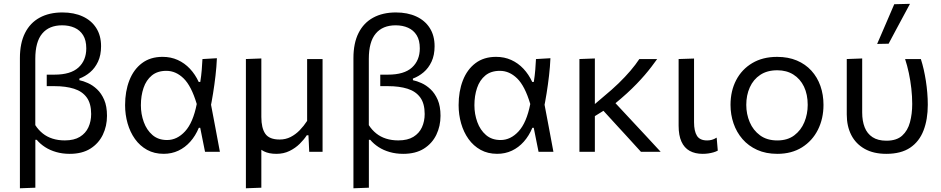

<svg xmlns="http://www.w3.org/2000/svg" viewBox="-20 -812 5036 1027"><path d="M86.5 195.1Q86.5 139.8 86.5 87.1Q86.5 34.4 86.5 -26.8V-501.1Q86.5 -581.4 113.9 -635.6Q141.2 -689.9 192.2 -717.6Q243.2 -745.4 313.8 -745.4Q376 -745.4 422.4 -724Q468.9 -702.7 494.7 -662.3Q520.6 -621.9 520.6 -564.8Q520.6 -517.1 504.4 -482.4Q488.2 -447.7 461.8 -425.4Q435.4 -403 404.6 -391.8V-383Q425.2 -378.9 450.4 -367.6Q475.7 -356.4 498.9 -334.7Q522.1 -313 537.2 -278.4Q552.3 -243.8 552.3 -192.5Q552.3 -137.6 530 -91.2Q507.6 -44.8 463.4 -16.9Q419.2 10.9 352.7 10.9Q314 10.9 280.7 1.3Q247.3 -8.2 221.1 -25.2Q194.8 -42.3 176.4 -64.2H169.1V-23.3Q169.1 35.2 169.1 86Q169.1 136.7 169.1 192ZM326.8 -61Q376.2 -61 407.3 -80.1Q438.4 -99.2 453 -131.3Q467.6 -163.4 467.6 -202.2Q467.6 -258.1 443.8 -290.8Q419.9 -323.4 376 -337.3Q332 -351.2 271.6 -351.2Q261.3 -351.2 250.8 -351.2Q240.3 -351.2 230 -351.2V-412.7Q240.5 -412.7 250.6 -412.7Q260.8 -412.7 271.2 -412.7Q357.7 -412.7 399.6 -450.8Q441.5 -489 441.5 -553.3Q441.5 -596.6 424.7 -623.6Q407.9 -650.7 378.7 -663.6Q349.5 -676.6 312.3 -676.6Q242.7 -676.6 205.8 -632.4Q168.8 -588.3 168.8 -497.3V-142.7Q185.7 -116.5 208.6 -98.2Q231.4 -79.9 261 -70.5Q290.6 -61 326.8 -61Z M855.4 10.8Q805.2 10.8 766.7 -10.5Q728.2 -31.8 702 -68.5Q675.9 -105.1 662.5 -152Q649.1 -198.8 649.1 -249.6Q649.1 -323.4 671.9 -381.9Q694.7 -440.4 739.3 -474.1Q784 -507.9 849.6 -507.9Q893.9 -507.9 930.7 -491.2Q967.5 -474.5 995.8 -444.4Q1024.1 -414.3 1042.9 -373.7H1051.3Q1056.6 -406.9 1059.1 -437.6Q1061.5 -468.3 1062.9 -496.1L1140.2 -500.6Q1138.3 -454.7 1132.7 -407Q1127.2 -359.2 1119.7 -312.8Q1112.2 -266.3 1103.4 -223.8L1105.6 -268.7Q1118.6 -201.4 1131.1 -134.4Q1143.7 -67.3 1156.2 0H1076.7Q1070.1 -32.1 1063.8 -64.2Q1057.5 -96.3 1051 -128.3H1043.5Q1025.5 -85.3 997.8 -54.2Q970.1 -23 934.2 -6.1Q898.3 10.8 855.4 10.8ZM873.7 -63Q927.3 -63 970 -109.5Q1012.7 -155.9 1032.4 -255.7Q1003.6 -352.2 962.1 -392.7Q920.6 -433.1 869.9 -433.1Q822.3 -433.1 792.1 -408.3Q761.9 -383.4 747.8 -341.7Q733.6 -300 733.6 -249Q733.6 -201.9 749.1 -159.2Q764.5 -116.6 795.5 -89.8Q826.5 -63 873.7 -63Z M1295.3 195.1Q1295.3 139.8 1295.3 87.1Q1295.3 34.4 1295.3 -26.8V-271.5Q1295.3 -316 1295.3 -353.2Q1295.3 -390.3 1295.3 -424.9Q1295.3 -459.5 1295.3 -496.2L1377.9 -499.3Q1377.9 -462.6 1377.9 -427Q1377.9 -391.5 1377.9 -355.1Q1377.9 -318.8 1377.9 -279.8V-186.2Q1377.9 -126.8 1399.2 -96.3Q1420.6 -65.7 1476 -65.7Q1507.7 -65.7 1534.4 -79.2Q1561 -92.8 1583 -115.3Q1605 -137.9 1622.8 -165.3V-279.8Q1622.8 -338.4 1622.8 -389.9Q1622.8 -441.4 1622.8 -496.2H1705.4Q1705.4 -459.5 1705.4 -424.4Q1705.4 -389.2 1705.4 -351.9Q1705.4 -314.6 1705.4 -271.5V-157Q1705.4 -122.5 1705.4 -83.6Q1705.4 -44.8 1705.4 0H1634Q1633 -21.9 1632 -44.2Q1631 -66.6 1629.9 -88.4H1620.9Q1606.5 -65.9 1583.4 -43Q1560.2 -20 1528.9 -4.6Q1497.6 10.9 1458.3 10.9Q1418.6 10.9 1391.5 -2.6Q1364.4 -16.1 1347.5 -44.4H1377.9V-23.3Q1377.9 35.2 1377.9 86Q1377.9 136.7 1377.9 192Z M1870.5 195.1Q1870.5 139.8 1870.5 87.1Q1870.5 34.4 1870.5 -26.8V-501.1Q1870.5 -581.4 1897.9 -635.6Q1925.2 -689.9 1976.2 -717.6Q2027.2 -745.4 2097.8 -745.4Q2160 -745.4 2206.4 -724Q2252.9 -702.7 2278.7 -662.3Q2304.6 -621.9 2304.6 -564.8Q2304.6 -517.1 2288.4 -482.4Q2272.2 -447.7 2245.8 -425.4Q2219.4 -403 2188.6 -391.8V-383Q2209.2 -378.9 2234.4 -367.6Q2259.7 -356.4 2282.9 -334.7Q2306.1 -313 2321.2 -278.4Q2336.3 -243.8 2336.3 -192.5Q2336.3 -137.6 2314 -91.2Q2291.6 -44.8 2247.4 -16.9Q2203.2 10.9 2136.7 10.9Q2098 10.9 2064.7 1.3Q2031.3 -8.2 2005.1 -25.2Q1978.8 -42.3 1960.4 -64.2H1953.1V-23.3Q1953.1 35.2 1953.1 86Q1953.1 136.7 1953.1 192ZM2110.8 -61Q2160.2 -61 2191.3 -80.1Q2222.4 -99.2 2237 -131.3Q2251.6 -163.4 2251.6 -202.2Q2251.6 -258.1 2227.8 -290.8Q2203.9 -323.4 2160 -337.3Q2116 -351.2 2055.6 -351.2Q2045.3 -351.2 2034.8 -351.2Q2024.3 -351.2 2014 -351.2V-412.7Q2024.5 -412.7 2034.6 -412.7Q2044.8 -412.7 2055.2 -412.7Q2141.7 -412.7 2183.6 -450.8Q2225.5 -489 2225.5 -553.3Q2225.5 -596.6 2208.7 -623.6Q2191.9 -650.7 2162.7 -663.6Q2133.5 -676.6 2096.3 -676.6Q2026.7 -676.6 1989.8 -632.4Q1952.8 -588.3 1952.8 -497.3V-142.7Q1969.7 -116.5 1992.6 -98.2Q2015.4 -79.9 2045 -70.5Q2074.6 -61 2110.8 -61Z M2639.4 10.8Q2589.2 10.8 2550.7 -10.5Q2512.2 -31.8 2486 -68.5Q2459.9 -105.1 2446.5 -152Q2433.1 -198.8 2433.1 -249.6Q2433.1 -323.4 2455.9 -381.9Q2478.7 -440.4 2523.3 -474.1Q2568 -507.9 2633.6 -507.9Q2677.9 -507.9 2714.7 -491.2Q2751.5 -474.5 2779.8 -444.4Q2808.1 -414.3 2826.9 -373.7H2835.3Q2840.6 -406.9 2843.1 -437.6Q2845.5 -468.3 2846.9 -496.1L2924.2 -500.6Q2922.3 -454.7 2916.7 -407Q2911.2 -359.2 2903.7 -312.8Q2896.2 -266.3 2887.4 -223.8L2889.6 -268.7Q2902.6 -201.4 2915.1 -134.4Q2927.7 -67.3 2940.2 0H2860.7Q2854.1 -32.1 2847.8 -64.2Q2841.5 -96.3 2835 -128.3H2827.5Q2809.5 -85.3 2781.8 -54.2Q2754.1 -23 2718.2 -6.1Q2682.3 10.8 2639.4 10.8ZM2657.7 -63Q2711.3 -63 2754 -109.5Q2796.7 -155.9 2816.4 -255.7Q2787.6 -352.2 2746.1 -392.7Q2704.6 -433.1 2653.9 -433.1Q2606.3 -433.1 2576.1 -408.3Q2545.9 -383.4 2531.8 -341.7Q2517.6 -300 2517.6 -249Q2517.6 -201.9 2533.1 -159.2Q2548.5 -116.6 2579.5 -89.8Q2610.5 -63 2657.7 -63Z M3153.2 -185.5V-248.1L3209.7 -296.2Q3253.5 -332.2 3289 -366.6Q3324.5 -401.1 3352.2 -433.6Q3379.9 -466.1 3399.8 -496.2H3495.2Q3480.7 -475.8 3464.3 -454.5Q3448 -433.1 3428.5 -410.4Q3408.9 -387.6 3385.3 -363.2Q3361.7 -338.7 3332.8 -312.3Q3303.8 -285.9 3268.6 -257ZM3079.3 0Q3079.3 -55.3 3079.3 -106.4Q3079.3 -157.6 3079.3 -218.8V-268.8Q3079.3 -312.6 3079.3 -350.3Q3079.3 -388 3079.3 -423.6Q3079.3 -459.1 3079.3 -496.2L3161.9 -499.3Q3161.9 -442.3 3161.9 -391Q3161.9 -339.7 3161.9 -296.4Q3161.9 -253 3161.9 -219.5Q3161.9 -159.8 3161.9 -108.1Q3161.9 -56.4 3161.9 0ZM3408.4 0Q3393.2 -16.8 3378.3 -33Q3363.4 -49.2 3348.9 -65.3Q3334.4 -81.3 3319.6 -97.4Q3304.9 -113.4 3289.7 -129.8L3196.7 -231.5L3252.5 -281.2L3358.3 -167.6Q3393.9 -129.5 3434.3 -86.1Q3474.7 -42.7 3513.9 0Z M3738.8 10.9Q3697.8 10.9 3668.9 -5.1Q3640 -21.2 3625 -54.6Q3609.9 -88 3609.9 -139.6Q3609.9 -179.7 3609.9 -208.4Q3609.9 -237 3609.9 -268.8Q3609.9 -334.6 3609.9 -387.7Q3609.9 -440.7 3609.9 -496.2L3692.4 -498.9Q3692.4 -439.4 3692.4 -385.6Q3692.4 -331.9 3692.4 -286.7Q3692.4 -241.6 3692.4 -206.6V-158.4Q3692.4 -110.5 3708 -85.6Q3723.6 -60.8 3762.4 -60.8Q3775.4 -60.8 3787.7 -64.1Q3799.9 -67.4 3813.4 -75.9L3819.4 -6.4Q3809.9 -1.1 3797 2.7Q3784 6.5 3769.3 8.7Q3754.5 10.9 3738.8 10.9Z M4138 10.9Q4076.7 10.9 4030 -10.3Q3983.2 -31.5 3951.5 -68.1Q3919.8 -104.7 3903.6 -152Q3887.5 -199.2 3887.5 -251Q3887.5 -325.3 3917.6 -383.2Q3947.8 -441.2 4003.8 -474.5Q4059.7 -507.8 4136.7 -507.8Q4196 -507.8 4242.1 -488.4Q4288.1 -469 4320.1 -434Q4352 -398.9 4368.4 -352.2Q4384.8 -305.5 4384.8 -251Q4384.8 -177.3 4355 -117.9Q4325.2 -58.6 4269.8 -23.8Q4214.3 10.9 4138 10.9ZM4137.8 -60.8Q4192.5 -60.8 4228.5 -88Q4264.6 -115.2 4282.5 -158.6Q4300.4 -201.9 4300.4 -251Q4300.4 -306.9 4280.5 -348.5Q4260.5 -390.1 4223.9 -413.1Q4187.4 -436.1 4137.5 -436.1Q4083.5 -436.1 4046.5 -411.5Q4009.5 -386.9 3990.7 -344.8Q3971.8 -302.8 3971.8 -251Q3971.8 -201.9 3990.2 -158.6Q4008.6 -115.2 4045.5 -88Q4082.4 -60.8 4137.8 -60.8Z M4720.8 10.9Q4652.5 10.9 4605.2 -15.7Q4557.8 -42.3 4533.5 -89.6Q4509.3 -136.9 4509.3 -199.4Q4509.3 -224 4509.3 -243Q4509.3 -262 4509.3 -279.9Q4509.3 -342.1 4509.3 -392.7Q4509.3 -443.2 4509.3 -496.2L4591.8 -499.3Q4591.8 -410.9 4591.8 -336.3Q4591.8 -261.7 4591.8 -210.1Q4591.8 -164.8 4605.1 -131Q4618.3 -97.2 4647.1 -78.3Q4675.8 -59.4 4721.5 -59.4Q4775.9 -59.4 4805.7 -86.5Q4835.5 -113.5 4847.4 -158.2Q4859.4 -202.9 4859.4 -255.9Q4859.4 -296.2 4854.7 -338.6Q4849.9 -381 4841.3 -421.5Q4832.7 -462 4821.3 -496.2H4905.6Q4914.1 -469.9 4920.9 -440.3Q4927.6 -410.6 4932.5 -379.1Q4937.4 -347.6 4940 -315.4Q4942.7 -283.2 4942.7 -251.6Q4942.7 -173.2 4919.9 -114.1Q4897.2 -54.9 4848.4 -22Q4799.5 10.9 4720.8 10.9ZM4671.8 -577Q4694.8 -630.3 4717.8 -683.6Q4740.7 -736.9 4763.3 -789.4L4847.5 -791.5Q4828 -755.5 4808.9 -719.8Q4789.7 -684.1 4770.8 -648.9Q4751.9 -613.7 4733.1 -578.2Z"/></svg>

Font: Commissioner Thin
Style: Regular
Weight: 100
Designer: Kostas Bartsokas
Foundry: Kostas Bartsokas
Version: Version 1.001;gftools[0.9.23]